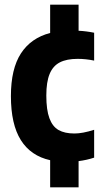

<svg xmlns="http://www.w3.org/2000/svg" viewBox="-20 -687 441 827"><path d="M179.5 -275.5Q179.5 -213.5 192.8 -177.8Q206 -142 232.2 -127Q258.5 -112 300.5 -112Q336 -112 385.5 -128V-8Q354 2.5 318.5 7V120H196V3Q112.5 -15.5 69.8 -83.5Q27 -151.5 27 -273Q27 -390.5 70.2 -457Q113.5 -523.5 196 -545V-667H318.5V-554.5Q351 -553 385.5 -546V-426Q349.5 -433.5 314.5 -433.5Q267 -433.5 237.5 -418.2Q208 -403 193.8 -368.5Q179.5 -334 179.5 -275.5Z"/></svg>

Font: Encode Sans Condensed
Style: Bold
Weight: 700
Width: 3
Designer: Multiple Designers
Foundry: Impallari Type
Version: Version 2.000